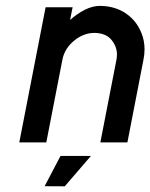

<svg xmlns="http://www.w3.org/2000/svg" viewBox="-20 -494 521 666"><path d="M326.7 -473.6Q378.4 -473.1 415.8 -448Q453.1 -422.9 470.2 -380.4Q481.4 -353.5 481.4 -323.2Q481.4 -305.2 477.5 -286.1L421.9 0H328.1L383.8 -286.1Q385.7 -295.9 385.7 -305.2Q385.7 -332 366.9 -355.5Q348.1 -378.9 308.1 -379.9Q269.5 -379.9 236.6 -352.5Q203.6 -325.2 196.3 -286.1L140.6 0H46.9L138.2 -468.8H231.9L223.1 -424.8Q248.5 -447.3 274.9 -460.4Q301.3 -473.6 326.7 -473.6ZM189.9 46.9H295.4L204.6 152.3L134.8 151.9Z"/></svg>

Font: Lambda
Style: Italic
Weight: 400
Italic angle: -11°
Designer: GGBotNet
Version: 0.22